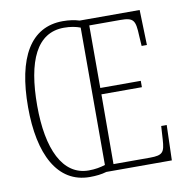

<svg xmlns="http://www.w3.org/2000/svg" viewBox="-82 -804 865 892"><g transform="rotate(-10 351.0 -357.5)"><path d="M271 10C300 10 327 7 350 0H659L664 -166H638L634 -102C630 -44 623 -30 561 -30H389L390 -359H581V-389H390V-684H536C600 -684 607 -670 610 -596L613 -548H638L633 -714H350C328 -721 302 -725 272 -725C120 -725 44 -593 44 -359C44 -137 118 10 271 10ZM271 -21C148 -21 87 -154 87 -358C87 -570 144 -694 272 -694C303 -694 328 -689 349 -681V-33C327 -26 302 -21 271 -21Z"/></g></svg>

Font: Noto Serif Sinhala ExtraCondensed ExtraLight
Style: Regular
Weight: 200
Width: 2
Designer: Jelle Bosma - Monotype Design Team
Foundry: Monotype Imaging Inc.
Version: Version 2.007